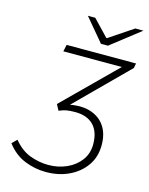

<svg xmlns="http://www.w3.org/2000/svg" viewBox="-125 -914 782 1005"><g transform="rotate(15 266.0 -411.5)"><path d="M222 12Q162 12 106 -11Q50 -34 10 -87L36 -113Q76 -64 125.5 -45.5Q175 -27 225 -27Q279 -27 324.5 -47.5Q370 -68 397.5 -105Q425 -142 425 -192Q425 -260 390 -295.5Q355 -331 291 -331Q261 -331 243 -327.5Q225 -324 204 -315L187 -347L465 -622H148L156 -659H532L527 -633L254 -361Q320 -373 368.5 -356Q417 -339 443 -299Q469 -259 469 -200Q469 -135 436 -88Q403 -41 347.5 -14.5Q292 12 222 12ZM328 -711 224 -835H264L347 -748H351L481 -835H525L366 -711Z"/></g></svg>

Font: Source Sans 3 ExtraLight Light
Style: Italic
Weight: 300
Italic angle: -11°
Version: Version 3.052;hotconv 1.1.0;makeotfexe 2.6.0